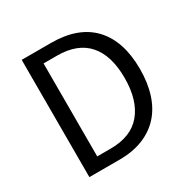

<svg xmlns="http://www.w3.org/2000/svg" viewBox="-150 -793 915 930"><g transform="rotate(-30 307.5 -328.0)"><path d="M89.8 -655.8H253.9Q405.8 -655.8 484.9 -571.8Q564 -487.8 564 -331.1Q564 -252.9 543.9 -191.4Q523.9 -129.9 484.9 -87.4Q445.8 -44.9 388.9 -22.5Q332 0 257.8 0H89.8ZM248 -67.9Q362.8 -67.9 420.4 -137Q478 -206.1 478 -331.1Q478 -456.1 420.4 -522Q362.8 -587.9 248 -587.9H172.9V-67.9Z"/></g></svg>

Font: Pyidaungsu
Style: Regular
Weight: 400
Designer: Sun Tun
Foundry: MCF
Version: Version 2.053; ttfautohint (v1.8.2)